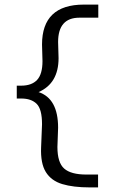

<svg xmlns="http://www.w3.org/2000/svg" viewBox="-20 -721 540 836"><path d="M371 95Q299 95 251 80.5Q203 66 179.5 28Q156 -10 159 -80L163 -180Q163 -246 139.5 -269Q116 -292 73 -292H53V-348H72Q118 -348 141.5 -373Q165 -398 165 -455L163 -527Q163 -701 345 -701H408V-644H326Q233 -644 233 -538L235 -468Q235 -358 148 -320Q233 -292 233 -165L230 -81Q230 -13 259.5 13Q289 39 356 39H407V95Z"/></svg>

Font: Ligconsolata
Style: Regular
Weight: 400
Monospace: yes
Designer: Raph Levien, Cyreal, Brenton Simpson
Foundry: Raph Levien, Cyreal, Google
Version: Version 3.001; ttfautohint (v1.8.2.53-6de2)